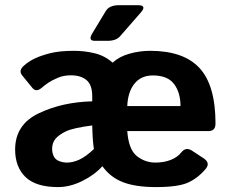

<svg xmlns="http://www.w3.org/2000/svg" viewBox="-20 -721 902 750"><path d="M350.6 -561.5Q322.8 -561.5 340.3 -590.3L393.1 -677.7Q406.7 -700.7 444.8 -700.7H519Q555.2 -700.7 529.8 -671.9L449.2 -579.6Q433.6 -561.5 399.9 -561.5ZM39.1 -136.7Q39.1 -234.4 131.1 -278.3Q223.1 -322.3 340.3 -325.2V-344.7Q340.3 -389.6 317.9 -408.2Q295.4 -426.8 257.3 -426.8Q229 -426.8 207.3 -417.7Q185.5 -408.7 170.9 -399.2Q156.2 -389.6 144 -378.9Q121.6 -359.4 106.9 -377L66.4 -426.8Q51.3 -445.3 73.7 -464.8Q92.3 -481.4 116.7 -492.9Q141.1 -504.4 177 -513.4Q212.9 -522.5 269.5 -522.5Q310.5 -522.5 349.9 -512.9Q389.2 -503.4 419.4 -476.6H420.9Q445.3 -500 485.4 -511.2Q525.4 -522.5 566.4 -522.5Q697.3 -522.5 759.5 -455.1Q821.8 -387.7 821.8 -238.3Q821.8 -209 794.4 -209H477.1Q482.4 -136.7 514.6 -111.3Q546.9 -85.9 586.9 -85.9Q620.1 -85.9 646.5 -96.2Q672.9 -106.4 688.5 -126Q706.1 -147.9 729.5 -132.8L774.9 -103Q803.2 -84.5 783.2 -61Q753.4 -25.4 714.6 -7.8Q675.8 9.8 589.4 9.8Q509.8 9.8 460.4 -9.3Q411.1 -28.3 380.4 -71.3H379.4Q348.6 -37.1 300.8 -13.7Q252.9 9.8 207 9.8Q120.1 9.8 79.6 -29.5Q39.1 -68.8 39.1 -136.7ZM183.6 -139.6Q183.6 -125 189.5 -111.6Q195.3 -98.1 210.4 -92Q225.6 -85.9 241.7 -85.9Q265.1 -85.9 290.5 -97.7Q315.9 -109.4 346.7 -138.7Q341.3 -175.8 340.3 -231Q265.1 -221.2 237.3 -207.8Q209.5 -194.3 196.5 -178.5Q183.6 -162.6 183.6 -139.6ZM477.1 -306.6H685.1Q685.1 -359.4 659.9 -392.8Q634.8 -426.3 577.1 -426.3Q531.2 -426.3 505.4 -394.3Q479.5 -362.3 477.1 -306.6Z"/></svg>

Font: Istok
Style: Bold
Weight: 700
Designer: Andrey V. Panov
Foundry: Andrey V. Panov
Version: Version 1.0.1